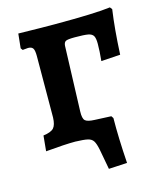

<svg xmlns="http://www.w3.org/2000/svg" viewBox="-95 -539 626 746"><g transform="rotate(-15 217.5 -166.5)"><path d="M424 -460Q413 -385 408 -281L331 -276Q335 -315 335 -345Q335 -367 329.5 -376.5Q324 -386 308.5 -389Q293 -392 255 -392Q227 -392 219 -388Q211 -384 210 -370L201 -108Q200 -80 209 -71.5Q218 -63 247 -62L313 -59L319 -50Q318 28 325 132L251 136L236 55Q231 30 224 19Q217 8 201.5 4.5Q186 1 152 0Q110 0 33 7L39 -55Q70 -59 81 -71Q92 -83 93 -113L94 -360Q94 -383 88.5 -391Q83 -399 69 -399Q63 -399 47 -397L41 -405L47 -463Q143 -461 194 -461Q358 -461 417 -469Z"/></g></svg>

Font: Alegreya
Style: Bold
Weight: 700
Designer: Juan Pablo del Peral
Foundry: Huerta Tipografica
Version: Version 2.008; ttfautohint (v1.8)